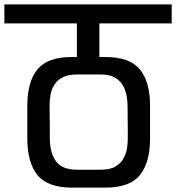

<svg xmlns="http://www.w3.org/2000/svg" viewBox="-56 -861 806 879"><path d="M298 -520Q257 -520 232 -507.5Q207 -495 193.5 -474Q180 -453 175.5 -428Q171 -403 171 -379Q171 -357 171.5 -329.5Q172 -302 172 -274Q172 -246 172 -222Q174 -157 202 -120.5Q230 -84 298 -84Q324 -84 351.5 -84Q379 -84 405 -84Q449 -84 474 -99.5Q499 -115 511 -138.5Q523 -162 526 -186Q529 -210 529 -227Q529 -250 529 -276Q529 -302 528.5 -328Q528 -354 528 -377Q528 -394 524.5 -418Q521 -442 509 -465.5Q497 -489 472.5 -504.5Q448 -520 405 -520ZM69 -227Q69 -264 69 -301.5Q69 -339 69 -376Q69 -486 115 -543Q161 -600 273 -600H296Q296 -614 296 -637Q296 -660 296 -684Q296 -708 296 -727.5Q296 -747 296 -754Q270 -754 225 -754Q180 -754 130 -754Q80 -754 35 -754Q-10 -754 -36 -754Q-36 -777 -36 -787.5Q-36 -798 -36 -804Q-36 -810 -36 -817.5Q-36 -825 -36 -841Q52 -841 149.5 -841Q247 -841 347 -841Q447 -841 544.5 -841Q642 -841 730 -841Q730 -825 730 -817.5Q730 -810 730 -804Q730 -798 730 -787.5Q730 -777 730 -754Q647 -754 564.5 -754Q482 -754 399 -754V-600H425Q538 -600 584.5 -543Q631 -486 631 -376Q631 -339 631 -301.5Q631 -264 631 -227Q631 -117 584.5 -59.5Q538 -2 425 -2Q396 -2 373 -2Q350 -2 327 -2Q304 -2 275 -2Q162 -2 115.5 -59.5Q69 -117 69 -227Z"/></svg>

Font: Matangi SemiBold
Style: Regular
Weight: 600
Designer: Prashant Pant
Foundry: The Graphic Ant
Version: Version 3.002